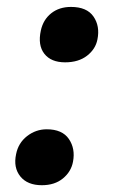

<svg xmlns="http://www.w3.org/2000/svg" viewBox="-20 -528 330 560"><path d="M169.9 -346.2Q128.9 -346.2 109.4 -371.1Q89.8 -396 99.1 -439Q106 -470.7 129.4 -489.3Q152.8 -507.8 187 -507.8Q233.4 -507.8 252.7 -479.7Q272 -451.7 264.2 -413.1Q258.8 -384.8 233.9 -365.5Q209 -346.2 169.9 -346.2ZM102.1 12.2Q60.1 12.2 39.3 -13.4Q18.6 -39.1 26.9 -78.1Q33.2 -110.8 58.8 -130.9Q84.5 -150.9 116.2 -150.9Q161.6 -150.9 180.9 -122.6Q200.2 -94.2 192.9 -56.2Q187.5 -27.3 163.6 -7.6Q139.6 12.2 102.1 12.2Z"/></svg>

Font: Shantell Sans Irregular
Style: Italic
Weight: 500
Italic angle: -11.31°
Designer: Stephen Nixon, Anya Danilova, Shantell Martin
Foundry: Arrow Type
Version: Version 1.006;[9816181b4]